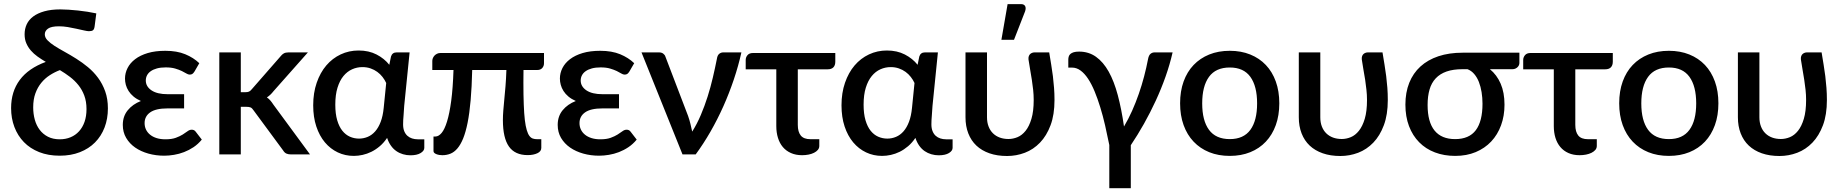

<svg xmlns="http://www.w3.org/2000/svg" viewBox="-20 -772 9206 960"><path d="M278.5 -75.5Q308.5 -75.5 333 -85.8Q357.5 -96 375.2 -115.5Q393 -135 402.8 -163Q412.5 -191 412.5 -226.5Q412.5 -264.5 401.5 -294Q390.5 -323.5 372 -346.5Q353.5 -369.5 329.5 -387.8Q305.5 -406 279.5 -421.5Q253 -411.5 229 -396Q205 -380.5 186.5 -358Q168 -335.5 157 -305.2Q146 -275 146 -235Q146 -202.5 154 -173.5Q162 -144.5 178.5 -122.8Q195 -101 220 -88.2Q245 -75.5 278.5 -75.5ZM453 -639.5Q451 -625 444.5 -620.5Q438 -616 424.5 -616Q417 -616 400.2 -619.8Q383.5 -623.5 362.5 -628.2Q341.5 -633 318.5 -636.8Q295.5 -640.5 275 -640.5Q236.5 -640.5 220.2 -629Q204 -617.5 204 -600.5Q204 -584.5 217.5 -570.5Q231 -556.5 253.2 -542.2Q275.5 -528 303.8 -512.5Q332 -497 361.8 -478.2Q391.5 -459.5 419.8 -436.2Q448 -413 470.2 -383Q492.5 -353 506 -315.2Q519.5 -277.5 519.5 -230Q519.5 -178 502.8 -134.5Q486 -91 455 -59.8Q424 -28.5 379.2 -11Q334.5 6.5 278.5 6.5Q221 6.5 175.8 -11.5Q130.5 -29.5 99.5 -61.5Q68.5 -93.5 52 -137Q35.5 -180.5 35.5 -231.5Q35.5 -314 78.8 -372.2Q122 -430.5 209 -462.5Q187 -475.5 167.8 -489.2Q148.5 -503 134.2 -519.5Q120 -536 111.5 -555.8Q103 -575.5 103 -600.5Q103 -627.5 113.5 -650.2Q124 -673 146 -689.5Q168 -706 201.8 -715.5Q235.5 -725 282 -725Q300 -725 322.8 -723.5Q345.5 -722 369.8 -719.5Q394 -717 417.8 -713.2Q441.5 -709.5 461.5 -705Z M989 -74Q970.5 -51.5 947.8 -36.2Q925 -21 900.2 -11.5Q875.5 -2 850 2.2Q824.5 6.5 801 6.5Q759.5 6.5 722 -4Q684.5 -14.5 656 -34.2Q627.5 -54 610.8 -82.5Q594 -111 594 -147.5Q594 -190.5 618.8 -220.8Q643.5 -251 684.5 -267Q663 -276.5 647.8 -289.2Q632.5 -302 623 -317Q613.5 -332 609.2 -347.8Q605 -363.5 605 -379Q605 -406.5 617.8 -431.8Q630.5 -457 655.8 -476.2Q681 -495.5 718.8 -506.8Q756.5 -518 807 -518Q864.5 -518 906.2 -500.8Q948 -483.5 976.5 -456L952.5 -414.5Q946.5 -405 941.2 -402Q936 -399 928.5 -399Q921 -399 912 -404.5Q903 -410 889.2 -416.8Q875.5 -423.5 856 -429.2Q836.5 -435 808.5 -435Q783.5 -435 765 -430Q746.5 -425 734 -416.2Q721.5 -407.5 715.2 -395.5Q709 -383.5 709 -369.5Q709 -339.5 737.5 -320.2Q766 -301 818 -301H900.5V-230H818Q759 -230 731 -210.2Q703 -190.5 703 -156.5Q703 -139 710 -124.2Q717 -109.5 730.5 -98.5Q744 -87.5 763.2 -81.5Q782.5 -75.5 807 -75.5Q838.5 -75.5 859 -83Q879.5 -90.5 893.8 -99.5Q908 -108.5 918 -116Q928 -123.5 938.5 -123.5Q951.5 -123.5 958.5 -113.5Z M1184 -510V-311H1207Q1218 -311 1225 -314Q1232 -317 1239.5 -326.5L1382.5 -490Q1390 -500 1399 -505Q1408 -510 1422 -510H1519.5L1347.5 -316Q1332.5 -296.5 1314.5 -285Q1324.5 -278 1332 -269.2Q1339.5 -260.5 1346.5 -249.5L1530 0H1434Q1421 0 1411.8 -4.2Q1402.5 -8.5 1395.5 -20L1248 -220Q1240.5 -231.5 1233 -234.8Q1225.5 -238 1210.5 -238H1184V0H1076.5V-510Z M1911 -357Q1904 -372.5 1892.8 -387Q1881.5 -401.5 1866.5 -412.5Q1851.5 -423.5 1832.8 -430Q1814 -436.5 1792 -436.5Q1765 -436.5 1740.5 -425.5Q1716 -414.5 1697.2 -391.8Q1678.5 -369 1667.5 -333.5Q1656.5 -298 1656.5 -248.5Q1656.5 -203 1666 -170.8Q1675.5 -138.5 1691.8 -118.2Q1708 -98 1729.5 -88.5Q1751 -79 1775 -79Q1798 -79 1818.8 -87.8Q1839.5 -96.5 1856 -115.2Q1872.5 -134 1883.5 -163Q1894.5 -192 1898.5 -232.5ZM2101.5 -75.5V-32.5Q2101.5 -18 2083.2 -6.8Q2065 4.5 2032 4.5Q2013 4.5 1995 -0.8Q1977 -6 1961.8 -16.5Q1946.5 -27 1934.8 -43.5Q1923 -60 1915.5 -82.5Q1899 -58 1879 -41Q1859 -24 1837.2 -13.2Q1815.5 -2.5 1793 2.5Q1770.5 7.5 1749 7.5Q1706 7.5 1669 -10Q1632 -27.5 1604.5 -60.2Q1577 -93 1561.5 -139.8Q1546 -186.5 1546 -245.5Q1546 -307.5 1563.5 -358.2Q1581 -409 1611.5 -444.8Q1642 -480.5 1683.5 -500Q1725 -519.5 1773 -519.5Q1824 -519.5 1862.8 -499.5Q1901.5 -479.5 1926.5 -448L1935 -489.5Q1941.5 -510 1963 -510H2028L2001 -242.5Q2000 -218.5 1997.8 -194.8Q1995.5 -171 1995.5 -150Q1995.5 -130.5 2001.2 -116.2Q2007 -102 2017 -93Q2027 -84 2040.2 -79.8Q2053.5 -75.5 2068.5 -75.5Z M2700 -456Q2700 -441.5 2691.2 -431.8Q2682.5 -422 2666 -422H2597.5Q2597.5 -405.5 2597.2 -390Q2597 -374.5 2597 -359Q2597 -295 2598.8 -249.2Q2600.5 -203.5 2604.2 -172Q2608 -140.5 2613.8 -121.5Q2619.5 -102.5 2627 -92.5Q2634.5 -82.5 2644.2 -79.2Q2654 -76 2665.5 -76H2686.5V-32.5Q2686.5 -15 2666.8 -5.8Q2647 3.5 2618.5 3.5Q2555 3.5 2524.8 -39.2Q2494.5 -82 2494.5 -171.5Q2494.5 -194 2496.5 -219.2Q2498.5 -244.5 2501.5 -274.8Q2504.5 -305 2507.5 -341.2Q2510.5 -377.5 2512 -422H2341Q2339 -336 2333.2 -270.8Q2327.5 -205.5 2318 -158.2Q2308.5 -111 2295.8 -79.8Q2283 -48.5 2267 -29.8Q2251 -11 2232 -3.5Q2213 4 2191.5 4Q2184.5 4 2176.8 2.8Q2169 1.5 2162.5 -1Q2156 -3.5 2151.8 -7.2Q2147.5 -11 2147.5 -16.5V-89.5H2157.5Q2173 -89.5 2188 -107.2Q2203 -125 2215.2 -164.5Q2227.5 -204 2236 -267.5Q2244.5 -331 2247.5 -422H2141.5V-467.5Q2141.5 -474 2144.2 -481Q2147 -488 2152.2 -493.8Q2157.5 -499.5 2165 -503.2Q2172.5 -507 2182.5 -507H2700Z M3163.5 -74Q3145 -51.5 3122.2 -36.2Q3099.5 -21 3074.8 -11.5Q3050 -2 3024.5 2.2Q2999 6.5 2975.5 6.5Q2934 6.5 2896.5 -4Q2859 -14.5 2830.5 -34.2Q2802 -54 2785.2 -82.5Q2768.5 -111 2768.5 -147.5Q2768.5 -190.5 2793.2 -220.8Q2818 -251 2859 -267Q2837.5 -276.5 2822.2 -289.2Q2807 -302 2797.5 -317Q2788 -332 2783.8 -347.8Q2779.5 -363.5 2779.5 -379Q2779.5 -406.5 2792.2 -431.8Q2805 -457 2830.2 -476.2Q2855.5 -495.5 2893.2 -506.8Q2931 -518 2981.5 -518Q3039 -518 3080.8 -500.8Q3122.5 -483.5 3151 -456L3127 -414.5Q3121 -405 3115.8 -402Q3110.5 -399 3103 -399Q3095.5 -399 3086.5 -404.5Q3077.5 -410 3063.8 -416.8Q3050 -423.5 3030.5 -429.2Q3011 -435 2983 -435Q2958 -435 2939.5 -430Q2921 -425 2908.5 -416.2Q2896 -407.5 2889.8 -395.5Q2883.5 -383.5 2883.5 -369.5Q2883.5 -339.5 2912 -320.2Q2940.5 -301 2992.5 -301H3075V-230H2992.5Q2933.5 -230 2905.5 -210.2Q2877.5 -190.5 2877.5 -156.5Q2877.5 -139 2884.5 -124.2Q2891.5 -109.5 2905 -98.5Q2918.5 -87.5 2937.8 -81.5Q2957 -75.5 2981.5 -75.5Q3013 -75.5 3033.5 -83Q3054 -90.5 3068.2 -99.5Q3082.5 -108.5 3092.5 -116Q3102.5 -123.5 3113 -123.5Q3126 -123.5 3133 -113.5Z M3687 -510Q3672 -442.5 3649 -374.2Q3626 -306 3596.8 -240.5Q3567.5 -175 3532.5 -114Q3497.5 -53 3458.5 0H3392.5L3187.5 -510H3275.5Q3288 -510 3296.2 -503.8Q3304.5 -497.5 3307 -489L3420.5 -192Q3427.5 -172 3432.2 -152.5Q3437 -133 3441 -114Q3465 -152 3484 -196.8Q3503 -241.5 3518 -288.8Q3533 -336 3544.2 -384.2Q3555.5 -432.5 3564.5 -478Q3567 -495.5 3576 -502.8Q3585 -510 3596 -510Z M4156.5 -464Q4156.5 -445 4146.8 -435.2Q4137 -425.5 4119 -425.5H3969V-147.5Q3969 -112.5 3984 -94.2Q3999 -76 4032.5 -76H4076.5V-42.5Q4076.5 -31 4069.2 -22.5Q4062 -14 4050 -8Q4038 -2 4022.5 1Q4007 4 3990.5 4Q3959 4 3934.8 -6.8Q3910.5 -17.5 3894.2 -36.8Q3878 -56 3869.8 -82.8Q3861.5 -109.5 3861.5 -141.5V-425.5H3708.5V-472Q3708.5 -485.5 3717.5 -496.2Q3726.5 -507 3745 -507H4156.5Z M4552.5 -357Q4545.5 -372.5 4534.2 -387Q4523 -401.5 4508 -412.5Q4493 -423.5 4474.2 -430Q4455.5 -436.5 4433.5 -436.5Q4406.5 -436.5 4382 -425.5Q4357.5 -414.5 4338.8 -391.8Q4320 -369 4309 -333.5Q4298 -298 4298 -248.5Q4298 -203 4307.5 -170.8Q4317 -138.5 4333.2 -118.2Q4349.5 -98 4371 -88.5Q4392.5 -79 4416.5 -79Q4439.5 -79 4460.2 -87.8Q4481 -96.5 4497.5 -115.2Q4514 -134 4525 -163Q4536 -192 4540 -232.5ZM4743 -75.5V-32.5Q4743 -18 4724.8 -6.8Q4706.5 4.5 4673.5 4.5Q4654.5 4.5 4636.5 -0.8Q4618.5 -6 4603.2 -16.5Q4588 -27 4576.2 -43.5Q4564.5 -60 4557 -82.5Q4540.5 -58 4520.5 -41Q4500.5 -24 4478.8 -13.2Q4457 -2.5 4434.5 2.5Q4412 7.5 4390.5 7.5Q4347.5 7.5 4310.5 -10Q4273.5 -27.5 4246 -60.2Q4218.5 -93 4203 -139.8Q4187.5 -186.5 4187.5 -245.5Q4187.5 -307.5 4205 -358.2Q4222.5 -409 4253 -444.8Q4283.5 -480.5 4325 -500Q4366.5 -519.5 4414.5 -519.5Q4465.5 -519.5 4504.2 -499.5Q4543 -479.5 4568 -448L4576.5 -489.5Q4583 -510 4604.5 -510H4669.5L4642.5 -242.5Q4641.5 -218.5 4639.2 -194.8Q4637 -171 4637 -150Q4637 -130.5 4642.8 -116.2Q4648.5 -102 4658.5 -93Q4668.5 -84 4681.8 -79.8Q4695 -75.5 4710 -75.5Z M5226 -510Q5231 -478.5 5236 -449.2Q5241 -420 5244.5 -391.2Q5248 -362.5 5250.2 -333.2Q5252.5 -304 5252.5 -272Q5252.5 -198.5 5232.8 -145.8Q5213 -93 5180 -58.8Q5147 -24.5 5104.2 -8.2Q5061.5 8 5015.5 8Q4966 8 4927.2 -5.5Q4888.5 -19 4862 -44Q4835.5 -69 4821.5 -105Q4807.5 -141 4807.5 -185.5V-510H4915V-185.5Q4915 -160 4922.8 -139.8Q4930.5 -119.5 4944.8 -105.5Q4959 -91.5 4978.8 -84.2Q4998.5 -77 5022.5 -77Q5045 -77 5067.5 -86.2Q5090 -95.5 5108 -118Q5126 -140.5 5137.2 -178Q5148.5 -215.5 5148.5 -272Q5148.5 -297.5 5145.8 -322.8Q5143 -348 5139.2 -373Q5135.5 -398 5130.8 -423.5Q5126 -449 5122.5 -474.5Q5121.5 -484 5124 -491Q5126.5 -498 5131 -502Q5135.5 -506 5141.2 -508Q5147 -510 5152.5 -510ZM4987 -573 5018 -751.5H5084.5Q5100 -751.5 5105.5 -741.8Q5111 -732 5105.5 -715.5L5050 -573Z M5843 -510Q5829.5 -450.5 5808 -389.5Q5786.5 -328.5 5759 -269Q5731.5 -209.5 5699.8 -153Q5668 -96.5 5634 -46V169H5526.5V-47Q5516.5 -97 5505.5 -145Q5494.5 -193 5481.2 -236Q5468 -279 5453 -315.2Q5438 -351.5 5420.5 -378Q5403 -404.5 5383 -419.2Q5363 -434 5340.5 -434H5321.5V-474Q5321.5 -482 5323.8 -489.5Q5326 -497 5332 -502.2Q5338 -507.5 5348.5 -510.8Q5359 -514 5375.5 -514Q5423.5 -514 5460 -488Q5496.5 -462 5523.5 -413.8Q5550.5 -365.5 5569 -296Q5587.5 -226.5 5600 -139.5Q5622 -176.5 5640.5 -218Q5659 -259.5 5674 -302.8Q5689 -346 5700.5 -389.8Q5712 -433.5 5720 -475.5Q5723.5 -495 5732.2 -502.5Q5741 -510 5752.5 -510Z M6129 -518Q6185.5 -518 6231.2 -499.5Q6277 -481 6309.2 -447Q6341.5 -413 6359 -364.5Q6376.5 -316 6376.5 -255.5Q6376.5 -195 6359 -146.5Q6341.5 -98 6309.2 -63.8Q6277 -29.5 6231.2 -11Q6185.5 7.5 6129 7.5Q6072 7.5 6026.2 -11Q5980.5 -29.5 5948 -63.8Q5915.5 -98 5898 -146.5Q5880.5 -195 5880.5 -255.5Q5880.5 -316 5898 -364.5Q5915.5 -413 5948 -447Q5980.5 -481 6026.2 -499.5Q6072 -518 6129 -518ZM6129 -76.5Q6198 -76.5 6231.8 -122.8Q6265.5 -169 6265.5 -255Q6265.5 -341 6231.8 -387.8Q6198 -434.5 6129 -434.5Q6059 -434.5 6025 -387.8Q5991 -341 5991 -255Q5991 -169 6025 -122.8Q6059 -76.5 6129 -76.5Z M6892.5 -510Q6897.5 -478.5 6902.5 -449.2Q6907.5 -420 6911 -391.2Q6914.5 -362.5 6916.8 -333.2Q6919 -304 6919 -272Q6919 -198.5 6899.2 -145.8Q6879.5 -93 6846.5 -58.8Q6813.5 -24.5 6770.8 -8.2Q6728 8 6682 8Q6632.5 8 6593.8 -5.5Q6555 -19 6528.5 -44Q6502 -69 6488 -105Q6474 -141 6474 -185.5V-510H6581.5V-185.5Q6581.5 -160 6589.2 -139.8Q6597 -119.5 6611.2 -105.5Q6625.5 -91.5 6645.2 -84.2Q6665 -77 6689 -77Q6711.5 -77 6734 -86.2Q6756.5 -95.5 6774.5 -118Q6792.5 -140.5 6803.8 -178Q6815 -215.5 6815 -272Q6815 -297.5 6812.2 -322.8Q6809.5 -348 6805.8 -373Q6802 -398 6797.2 -423.5Q6792.5 -449 6789 -474.5Q6788 -484 6790.5 -491Q6793 -498 6797.5 -502Q6802 -506 6807.8 -508Q6813.5 -510 6819 -510Z M7292.5 -426Q7246 -426 7213 -414.5Q7180 -403 7158.8 -380.5Q7137.5 -358 7127.8 -324.5Q7118 -291 7118 -247Q7118 -162 7152.8 -119.2Q7187.5 -76.5 7255.5 -76.5Q7325.5 -76.5 7359 -121Q7392.5 -165.5 7392.5 -253.5Q7392.5 -283 7388 -311Q7383.5 -339 7374.5 -362Q7365.5 -385 7351.2 -401.8Q7337 -418.5 7317.5 -426ZM7577 -508.5V-457Q7577 -452 7574.8 -446.5Q7572.5 -441 7568 -436.5Q7563.5 -432 7557 -429Q7550.5 -426 7542.5 -426H7429.5Q7464 -398 7483.2 -353.8Q7502.5 -309.5 7502.5 -248.5Q7502.5 -192.5 7485.2 -145.5Q7468 -98.5 7436 -64.5Q7404 -30.5 7358.5 -11.5Q7313 7.5 7256 7.5Q7200.5 7.5 7154.5 -10Q7108.5 -27.5 7075.8 -60.8Q7043 -94 7025 -141.5Q7007 -189 7007 -249Q7007 -309.5 7026.2 -357.8Q7045.5 -406 7082.2 -439.5Q7119 -473 7172.2 -490.8Q7225.5 -508.5 7293 -508.5Z M8044 -464Q8044 -445 8034.2 -435.2Q8024.5 -425.5 8006.5 -425.5H7856.5V-147.5Q7856.5 -112.5 7871.5 -94.2Q7886.5 -76 7920 -76H7964V-42.5Q7964 -31 7956.8 -22.5Q7949.5 -14 7937.5 -8Q7925.5 -2 7910 1Q7894.5 4 7878 4Q7846.5 4 7822.2 -6.8Q7798 -17.5 7781.8 -36.8Q7765.5 -56 7757.2 -82.8Q7749 -109.5 7749 -141.5V-425.5H7596V-472Q7596 -485.5 7605 -496.2Q7614 -507 7632.5 -507H8044Z M8324.5 -518Q8381 -518 8426.8 -499.5Q8472.5 -481 8504.8 -447Q8537 -413 8554.5 -364.5Q8572 -316 8572 -255.5Q8572 -195 8554.5 -146.5Q8537 -98 8504.8 -63.8Q8472.5 -29.5 8426.8 -11Q8381 7.5 8324.5 7.5Q8267.5 7.5 8221.8 -11Q8176 -29.5 8143.5 -63.8Q8111 -98 8093.5 -146.5Q8076 -195 8076 -255.5Q8076 -316 8093.5 -364.5Q8111 -413 8143.5 -447Q8176 -481 8221.8 -499.5Q8267.5 -518 8324.5 -518ZM8324.5 -76.5Q8393.5 -76.5 8427.2 -122.8Q8461 -169 8461 -255Q8461 -341 8427.2 -387.8Q8393.5 -434.5 8324.5 -434.5Q8254.5 -434.5 8220.5 -387.8Q8186.5 -341 8186.5 -255Q8186.5 -169 8220.5 -122.8Q8254.5 -76.5 8324.5 -76.5Z M9088 -510Q9093 -478.5 9098 -449.2Q9103 -420 9106.5 -391.2Q9110 -362.5 9112.2 -333.2Q9114.5 -304 9114.5 -272Q9114.5 -198.5 9094.8 -145.8Q9075 -93 9042 -58.8Q9009 -24.5 8966.2 -8.2Q8923.5 8 8877.5 8Q8828 8 8789.2 -5.5Q8750.5 -19 8724 -44Q8697.5 -69 8683.5 -105Q8669.5 -141 8669.5 -185.5V-510H8777V-185.5Q8777 -160 8784.8 -139.8Q8792.5 -119.5 8806.8 -105.5Q8821 -91.5 8840.8 -84.2Q8860.5 -77 8884.5 -77Q8907 -77 8929.5 -86.2Q8952 -95.5 8970 -118Q8988 -140.5 8999.2 -178Q9010.5 -215.5 9010.5 -272Q9010.5 -297.5 9007.8 -322.8Q9005 -348 9001.2 -373Q8997.5 -398 8992.8 -423.5Q8988 -449 8984.5 -474.5Q8983.5 -484 8986 -491Q8988.5 -498 8993 -502Q8997.5 -506 9003.2 -508Q9009 -510 9014.5 -510Z"/></svg>

Font: Lato 2
Style: Regular
Weight: 600
Designer: Lukasz Dziedzic with Adam Twardoch and Botio Nikoltchev
Foundry: tyPoland Lukasz Dziedzic
Version: Version 2.015; 2015-08-06; http://www.latofonts.com/